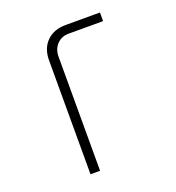

<svg xmlns="http://www.w3.org/2000/svg" viewBox="-132 -836 865 942"><g transform="rotate(-20 300.0 -365.0)"><path d="M180 0V-595Q180 -657 217 -693.5Q254 -730 316 -730H495V-685H315Q278 -685 254 -660Q230 -635 230 -595V0Z"/></g></svg>

Font: JetBrains Mono NL Thin
Style: Regular
Weight: 100
Monospace: yes
Designer: Philipp Nurullin, Konstantin Bulenkov
Foundry: JetBrains
Version: Version 2.305; ttfautohint (v1.8.4.7-5d5b)